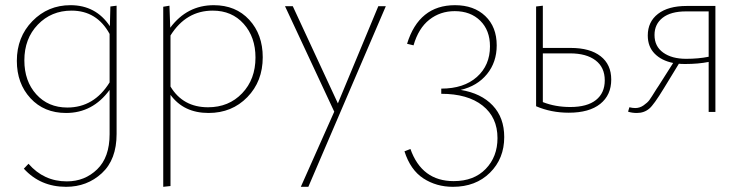

<svg xmlns="http://www.w3.org/2000/svg" viewBox="-20 -432 2871 741"><path d="M406 -407 430 -410V85Q430 184 373 236.5Q316 289 235 289Q136 289 72 219L90 200Q149 268 238 268Q307 268 355 221.5Q403 175 403 86V-85Q338 4 235 4Q150 4 97.5 -53Q45 -110 45 -197Q45 -289 105 -350.5Q165 -412 252 -412Q350 -412 404 -331ZM240 -17Q343 -17 403 -114V-301Q354 -391 256 -391Q178 -391 126 -337Q74 -283 74 -199Q74 -119 120 -68Q166 -17 240 -17Z M805 -412Q890 -412 942 -355.5Q994 -299 994 -211Q994 -118 934.5 -57Q875 4 785 4Q689 4 638 -66V286L610 289V-406L634 -410L637 -325Q702 -412 805 -412ZM783 -18Q863 -18 914.5 -72Q966 -126 966 -210Q966 -289 920.5 -340Q875 -391 801 -391Q698 -391 638 -295V-98Q686 -18 783 -18Z M1440 -408H1469L1170 289H1141L1270 -1L1080 -408H1110L1284 -33Z M1758 -85Q1837 -72 1881.5 -25Q1926 22 1926 97Q1926 180 1871 234.5Q1816 289 1728 289Q1664 289 1614 256.5Q1564 224 1541 152L1564 143Q1608 267 1731 267Q1809 267 1854.5 220Q1900 173 1900 101Q1900 21 1842.5 -24.5Q1785 -70 1683 -70V-90Q1770 -90 1820.5 -135Q1871 -180 1871 -253Q1871 -315 1833.5 -352Q1796 -389 1735 -389Q1679 -389 1637 -356Q1595 -323 1576 -257L1551 -263Q1597 -412 1736 -412Q1809 -412 1853 -370Q1897 -328 1897 -257Q1897 -192 1859.5 -146Q1822 -100 1758 -85Z M2183 -247Q2257 -247 2298 -215Q2339 -183 2339 -125Q2339 -65 2296.5 -31Q2254 3 2175 3Q2107 3 2049 -22V-407L2075 -410V-247ZM2181 -19Q2246 -19 2280 -46Q2314 -73 2314 -122Q2314 -172 2278.5 -199Q2243 -226 2180 -226H2075V-38Q2123 -19 2181 -19Z M2630 -409H2741V0H2715V-193Q2675 -185 2625 -185Q2608 -185 2600 -186L2542 -91Q2503 -27 2486 -13Q2466 4 2438 4Q2419 4 2404 -1L2409 -18Q2421 -15 2432 -15Q2449 -15 2464 -25.5Q2479 -36 2486 -45.5Q2493 -55 2514 -89Q2519 -97 2522 -101L2578 -189Q2533 -198 2506.5 -225Q2480 -252 2480 -295Q2480 -348 2519.5 -378.5Q2559 -409 2630 -409ZM2628 -205Q2676 -205 2715 -213V-388H2627Q2569 -388 2537.5 -363.5Q2506 -339 2506 -297Q2506 -253 2539.5 -229Q2573 -205 2628 -205Z"/></svg>

Font: EauTestInfant Extralight
Style: Regular
Weight: 250
Designer: Christian Thalmann (Catharsis Fonts)
Version: Version 0.001;PS 000.001;hotconv 1.0.88;makeotf.lib2.5.64775